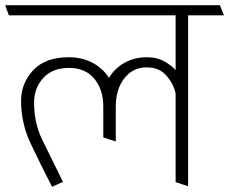

<svg xmlns="http://www.w3.org/2000/svg" viewBox="-31 -700 881 738"><path d="M644 0V-341Q637 -376 609.5 -408.5Q582 -441 533 -441Q479 -441 446.5 -398.5Q414 -356 414 -290V-156L366 -172V-290Q366 -356 331.5 -397.5Q297 -439 234 -439Q170 -439 135 -400Q100 -361 100 -306Q100 -227 131 -163.5Q162 -100 211 -1L169 18Q124 -70 87 -148Q50 -226 50 -313Q50 -380 96.5 -430Q143 -480 234 -480Q284 -480 324 -459Q364 -438 388 -401Q411 -439 449 -459.5Q487 -480 534 -480Q574 -480 604 -462Q634 -444 644 -430V-641H3L-11 -680H814L830 -641H692V16Z"/></svg>

Font: Palanquin Thin
Style: Regular
Weight: 250
Designer: Pria Ravichandran
Version: Version 1.001